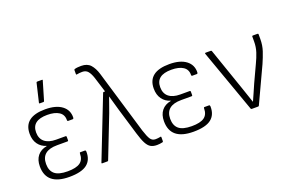

<svg xmlns="http://www.w3.org/2000/svg" viewBox="-91 -1017 2032 1349"><g transform="rotate(-20 925.5 -342.5)"><path d="M235 11Q64 11 64 -129Q64 -178 88.5 -208.5Q113 -239 158 -247V-249Q120 -260 97.5 -291Q75 -322 75 -369Q75 -494 236 -494Q316 -494 360 -461Q404 -428 402 -371Q401 -362 395 -362H360Q354 -362 354 -370Q355 -411 323.5 -431.5Q292 -452 236 -452Q121 -452 121 -363Q121 -316 151 -291.5Q181 -267 236 -267H307Q313 -267 313 -260V-234Q313 -228 307 -228H229Q111 -228 111 -130Q111 -80 140.5 -55Q170 -30 237 -30Q301 -30 330.5 -51Q360 -72 360 -118Q360 -126 365 -126H400Q406 -126 407 -117Q409 -54 368 -21.5Q327 11 235 11ZM215 -546Q209 -546 211 -552L244 -691Q245 -696 251 -696H286Q293 -696 290 -690L249 -551Q247 -546 243 -546Z M890 11Q862 11 843.5 0.5Q825 -10 810.5 -37.5Q796 -65 781 -115L721 -315Q713 -343 705.5 -369.5Q698 -396 690 -424H689Q679 -395 669.5 -368.5Q660 -342 650 -314L529 -4Q527 0 522 0H485Q477 0 480 -7L659 -464Q661 -468 666 -468H675L639 -583Q628 -616 613 -634Q598 -652 571 -652Q549 -652 530 -648Q524 -646 524 -653V-682Q524 -688 530 -689Q540 -692 552.5 -693Q565 -694 578 -694Q623 -694 647 -667.5Q671 -641 685 -595L827 -120Q843 -70 856.5 -50.5Q870 -31 894 -31Q912 -31 931 -35Q937 -37 937 -30V-1Q937 4 932 6Q910 11 890 11Z M1163 11Q992 11 992 -129Q992 -178 1016.5 -208.5Q1041 -239 1086 -247V-249Q1048 -260 1025.5 -291Q1003 -322 1003 -369Q1003 -494 1164 -494Q1244 -494 1288 -461Q1332 -428 1330 -371Q1329 -362 1323 -362H1288Q1282 -362 1282 -370Q1283 -411 1251.5 -431.5Q1220 -452 1164 -452Q1049 -452 1049 -363Q1049 -316 1079 -291.5Q1109 -267 1164 -267H1235Q1241 -267 1241 -260V-234Q1241 -228 1235 -228H1157Q1039 -228 1039 -130Q1039 -80 1068.5 -55Q1098 -30 1165 -30Q1229 -30 1258.5 -51Q1288 -72 1288 -118Q1288 -126 1293 -126H1328Q1334 -126 1335 -117Q1337 -54 1296 -21.5Q1255 11 1163 11Z M1602 0Q1597 0 1595 -4L1427 -475Q1425 -482 1433 -482H1470Q1475 -482 1477 -478L1587 -160Q1607 -103 1626 -45H1627Q1640 -74 1653 -103.5Q1666 -133 1679 -163L1738 -290Q1755 -325 1767 -361.5Q1779 -398 1779 -440V-477Q1779 -482 1785 -482H1820Q1826 -482 1826 -476V-441Q1826 -394 1812.5 -353.5Q1799 -313 1780 -270L1656 -4Q1654 0 1649 0Z"/></g></svg>

Font: Sofia Sans Semi Condensed Light
Style: Regular
Weight: 300
Designer: Botio Nikoltchev, Ani Petrova
Foundry: lettersoup
Version: Version 4.100; ttfautohint (v1.8.4.7-5d5b)